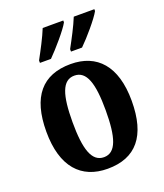

<svg xmlns="http://www.w3.org/2000/svg" viewBox="-142 -860 821 964"><g transform="rotate(-20 268.5 -378.0)"><path d="M294 -619V-606H353C393 -645 458 -721 477 -756V-766H367C349 -721 319 -665 294 -619ZM128 -619V-606H187C226 -645 292 -721 311 -756V-766H201C183 -721 153 -665 128 -619ZM267 10C418 10 496 -82 496 -270C496 -457 410 -548 270 -548C119 -548 40 -457 40 -270C40 -82 126 10 267 10ZM269 -51C204 -51 180 -126 180 -270C180 -414 203 -487 268 -487C333 -487 357 -414 357 -270C357 -126 334 -51 269 -51Z"/></g></svg>

Font: Noto Serif Devanagari Condensed
Style: Bold
Weight: 700
Width: 3
Designer: Universal Thirst, Indian Type Foundry and the Monotype Design Team
Foundry: Monotype Imaging Inc.
Version: Version 2.004